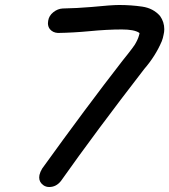

<svg xmlns="http://www.w3.org/2000/svg" viewBox="-20 -734 678 769"><path d="M177 15Q164 15 154 8Q137 -4 137 -23Q137 -28 138 -33Q141 -46 149 -59Q324 -302 470 -490Q521 -553 525 -564Q535 -582 539 -601Q538 -601 537 -603Q517 -616 468 -616Q409 -616 337 -609Q274 -603 212 -602Q192 -603 180 -617Q172 -627 172 -641Q172 -646 173 -651Q176 -671 193.5 -685Q211 -699 231 -700Q287 -701 346 -706Q427 -714 457 -714Q505 -714 549.5 -707.5Q594 -701 621 -670Q638 -646 638 -617Q638 -606 635 -594Q633 -582 628 -569Q603 -510 558 -458Q364 -207 224 -9Q205 15 177 15Z"/></svg>

Font: Bad Comic
Style: Italic
Weight: 400
Italic angle: -11°
Designer: GGBotNet
Foundry: GGBotNet
Version: 0.95